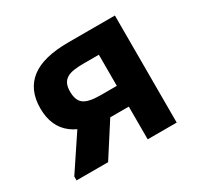

<svg xmlns="http://www.w3.org/2000/svg" viewBox="-107 -583 731 709"><g transform="rotate(-30 258.5 -228.5)"><path d="M334.3 0H458V-456.5H259.8Q151.5 -456.5 99.8 -416Q48 -375.5 48 -297Q48 -218.5 99.9 -179Q151.8 -139.5 255 -139.5H334.3ZM31 0H165.5L289.5 -192.8L173.7 -230.8L31 -16.8ZM264.5 -228Q214.5 -228 194.3 -243Q174 -258 174 -295.8Q174 -315 179.6 -327.6Q185.3 -340.2 196.9 -347.6Q208.5 -355 226.3 -357.9Q244 -360.7 268 -360.7H334.3V-228Z"/></g></svg>

Font: Tilda Sans VF
Style: Regular
Weight: 400
Designer: ParaType Ltd
Foundry: ParaType Ltd
Version: Version 1.010